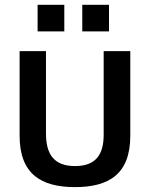

<svg xmlns="http://www.w3.org/2000/svg" viewBox="-20 -763 607 793"><path d="M289.6 9.8C428.7 9.8 518.1 -43 518.1 -202.1V-551.8H408.2V-207C408.2 -124 375.5 -77.1 289.6 -77.1C202.1 -77.1 169.9 -127 169.9 -211.9V-551.8H61V-202.1C61 -43.5 150.9 9.8 289.6 9.8ZM245.6 -633.3V-743.2H135.3V-633.3ZM430.2 -633.3V-743.2H319.8V-633.3Z"/></svg>

Font: Winston Medium
Style: Regular
Weight: 500
Designer: Vernon Adams, Kim Jin-seong, David Berlow, Cristiano Sobral
Foundry: The Winston Project Authors
Version: Version 3.004